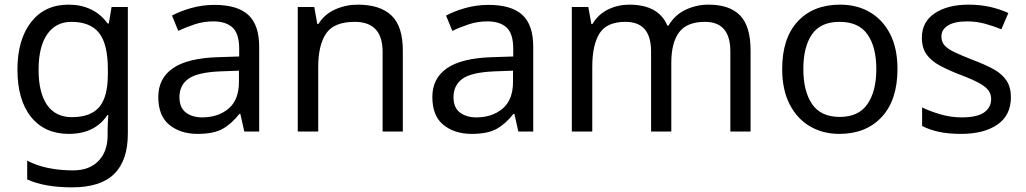

<svg xmlns="http://www.w3.org/2000/svg" viewBox="-20 -566 4414 826"><path d="M275 -546Q328 -546 370.5 -526Q413 -506 443 -465H448L460 -536H530V9Q530 124 471.5 182Q413 240 290 240Q172 240 97 206V125Q176 167 295 167Q364 167 403.5 126.5Q443 86 443 16V-5Q443 -17 444 -39.5Q445 -62 446 -71H442Q388 10 276 10Q172 10 113.5 -63Q55 -136 55 -267Q55 -395 113.5 -470.5Q172 -546 275 -546ZM287 -472Q220 -472 183 -418.5Q146 -365 146 -266Q146 -167 182.5 -114.5Q219 -62 289 -62Q370 -62 407 -105.5Q444 -149 444 -246V-267Q444 -377 406 -424.5Q368 -472 287 -472Z M903 -545Q1001 -545 1048 -502Q1095 -459 1095 -365V0H1031L1014 -76H1010Q975 -32 936.5 -11Q898 10 830 10Q757 10 709 -28.5Q661 -67 661 -149Q661 -229 724 -272.5Q787 -316 918 -320L1009 -323V-355Q1009 -422 980 -448Q951 -474 898 -474Q856 -474 818 -461.5Q780 -449 747 -433L720 -499Q755 -518 803 -531.5Q851 -545 903 -545ZM929 -259Q829 -255 790.5 -227Q752 -199 752 -148Q752 -103 779.5 -82Q807 -61 850 -61Q918 -61 963 -98.5Q1008 -136 1008 -214V-262Z M1519 -546Q1615 -546 1664 -499.5Q1713 -453 1713 -349V0H1626V-343Q1626 -472 1506 -472Q1417 -472 1383 -422Q1349 -372 1349 -278V0H1261V-536H1332L1345 -463H1350Q1376 -505 1422 -525.5Q1468 -546 1519 -546Z M2082 -545Q2180 -545 2227 -502Q2274 -459 2274 -365V0H2210L2193 -76H2189Q2154 -32 2115.5 -11Q2077 10 2009 10Q1936 10 1888 -28.5Q1840 -67 1840 -149Q1840 -229 1903 -272.5Q1966 -316 2097 -320L2188 -323V-355Q2188 -422 2159 -448Q2130 -474 2077 -474Q2035 -474 1997 -461.5Q1959 -449 1926 -433L1899 -499Q1934 -518 1982 -531.5Q2030 -545 2082 -545ZM2108 -259Q2008 -255 1969.5 -227Q1931 -199 1931 -148Q1931 -103 1958.5 -82Q1986 -61 2029 -61Q2097 -61 2142 -98.5Q2187 -136 2187 -214V-262Z M3028 -546Q3119 -546 3164 -499.5Q3209 -453 3209 -349V0H3122V-345Q3122 -472 3013 -472Q2935 -472 2901.5 -427Q2868 -382 2868 -296V0H2781V-345Q2781 -472 2671 -472Q2590 -472 2559 -422Q2528 -372 2528 -278V0H2440V-536H2511L2524 -463H2529Q2554 -505 2596.5 -525.5Q2639 -546 2687 -546Q2813 -546 2851 -456H2856Q2883 -502 2929.5 -524Q2976 -546 3028 -546Z M3841 -269Q3841 -136 3773.5 -63Q3706 10 3591 10Q3520 10 3464.5 -22.5Q3409 -55 3377 -117.5Q3345 -180 3345 -269Q3345 -402 3412 -474Q3479 -546 3594 -546Q3667 -546 3722.5 -513.5Q3778 -481 3809.5 -419.5Q3841 -358 3841 -269ZM3436 -269Q3436 -174 3473.5 -118.5Q3511 -63 3593 -63Q3674 -63 3712 -118.5Q3750 -174 3750 -269Q3750 -364 3712 -418Q3674 -472 3592 -472Q3510 -472 3473 -418Q3436 -364 3436 -269Z M4329 -148Q4329 -70 4271 -30Q4213 10 4115 10Q4059 10 4018.5 1Q3978 -8 3947 -24V-104Q3979 -88 4024.5 -74.5Q4070 -61 4117 -61Q4184 -61 4214 -82.5Q4244 -104 4244 -140Q4244 -160 4233 -176Q4222 -192 4193.5 -208Q4165 -224 4112 -244Q4060 -264 4023 -284Q3986 -304 3966 -332Q3946 -360 3946 -404Q3946 -472 4001.5 -509Q4057 -546 4147 -546Q4196 -546 4238.5 -536.5Q4281 -527 4318 -510L4288 -440Q4254 -454 4217 -464Q4180 -474 4141 -474Q4087 -474 4058.5 -456.5Q4030 -439 4030 -409Q4030 -387 4043 -371.5Q4056 -356 4086.5 -341.5Q4117 -327 4168 -307Q4219 -288 4255 -268Q4291 -248 4310 -219.5Q4329 -191 4329 -148Z"/></svg>

Font: Noto Sans Tirhuta
Style: Regular
Weight: 400
Designer: Monotype Design Team
Foundry: Monotype Imaging Inc.
Version: Version 2.003; ttfautohint (v1.8.4.7-5d5b)